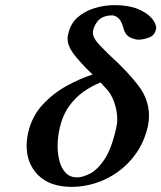

<svg xmlns="http://www.w3.org/2000/svg" viewBox="-20 -718 630 750"><path d="M342 -427 330 -438Q288 -480 266 -509.5Q244 -539 244 -568Q244 -578 247 -587Q256 -627 284 -651Q312 -675 350.5 -686.5Q389 -698 428 -698Q481 -698 517 -683.5Q553 -669 571.5 -648Q590 -627 590 -609Q590 -605 589 -603Q584 -579 561 -571Q538 -563 521 -563Q508 -563 489 -571.5Q470 -580 462 -608Q455 -636 442.5 -647Q430 -658 418 -658Q358 -658 343 -597V-590Q343 -570 365 -546.5Q387 -523 413 -498Q477 -440 519.5 -385Q562 -330 562 -266Q562 -256 561 -246Q560 -236 558 -226Q544 -165 512.5 -120Q481 -75 439 -45.5Q397 -16 351 -2Q305 12 261 12Q175 12 129.5 -33.5Q84 -79 84 -148Q84 -173 90 -200Q105 -264 146 -308.5Q187 -353 239.5 -382Q292 -411 342 -427ZM390 -377 373 -396Q340 -383 308 -361Q276 -339 250.5 -304Q225 -269 213 -217Q205 -182 205 -147Q205 -116 212.5 -88Q220 -60 237 -42.5Q254 -25 281 -25Q302 -25 331 -39.5Q360 -54 387.5 -94.5Q415 -135 433 -214Q438 -234 438 -252Q438 -286 425.5 -320.5Q413 -355 390 -377Z"/></svg>

Font: Libertinus Serif SemiBold
Style: Italic
Weight: 600
Italic angle: -11.5°
Designer: Philipp H. Poll, Khaled Hosny
Foundry: Caleb Maclennan
Version: Version 7.051;RELEASE